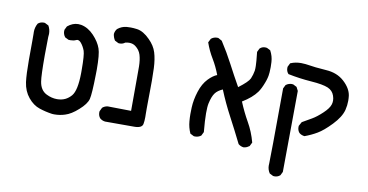

<svg xmlns="http://www.w3.org/2000/svg" viewBox="-72 -664 2144 1120"><g transform="rotate(10 1000.0 -104.0)"><path d="M73.7 -155.8 74.2 -268.6Q74.2 -302.2 74 -310.3Q73.7 -318.4 73.7 -320.3Q73.7 -347.7 87.4 -371.6Q101.6 -383.8 121.1 -383.8Q124 -383.8 128.4 -383.3L150.4 -372.1L151.4 -370.6Q163.1 -349.6 163.1 -324.2Q163.1 -314.9 161.6 -305.2Q160.2 -237.8 160.2 -197.3Q160.2 -76.2 166 -42Q173.8 8.3 211.4 26.9Q242.7 42.5 274.4 42.5Q301.8 42.5 323.2 32.2Q342.8 22.5 358.4 4.4Q386.2 -28.3 387.2 -131.8Q387.2 -141.1 387.2 -149.9Q387.2 -238.8 378.9 -262.7Q369.1 -289.1 353.5 -307.1Q343.3 -318.4 333.5 -318.4Q329.6 -318.4 324.2 -315.9Q310.5 -309.6 291.5 -309.6Q286.6 -309.6 280.8 -310.1L259.3 -320.8Q252 -330.6 249.5 -339.4Q247.1 -348.1 247.1 -353.8Q247.1 -359.4 247.6 -363.8L258.3 -385.3Q288.6 -410.2 321.3 -410.2Q330.1 -410.2 338.9 -408.7Q380.9 -400.4 415 -364.3Q449.2 -328.1 461.9 -291Q473.6 -258.8 473.6 -167Q473.6 -152.8 473.1 -137.7Q471.2 -22 463.4 8.3Q455.1 39.1 413.6 75.7Q373 112.3 337.4 123Q307.6 132.8 274.4 132.8Q265.6 132.8 261.7 132.3Q221.2 126.5 185.1 114.3Q147.5 102.1 117.2 65.4Q86.9 28.8 79.6 -23.9Q73.7 -68.4 73.7 -155.8Z M531.2 76.2Q531.2 73.2 531.7 68.8L542.5 46.4Q556.2 34.7 573.7 32.7H574.2L712.4 34.7Q712.9 -112.8 712.9 -163.6Q712.9 -214.4 712.9 -228Q712.4 -267.6 703.6 -296.4Q695.3 -323.7 670.9 -342.3Q655.3 -354.5 632.8 -354.5Q622.1 -354.5 609.9 -351.6Q596.7 -340.8 578.1 -340.8Q575.2 -340.8 570.8 -341.3L548.8 -352.5Q537.6 -370.1 535.6 -389.6Q537.6 -407.7 548.8 -420.9Q572.3 -439.9 601.1 -442.9Q611.3 -443.8 626.7 -443.8Q642.1 -443.8 664.1 -440.9Q701.7 -435.5 740.2 -396.5Q773.9 -363.3 785.6 -325.2Q797.4 -287.1 799.8 -233.4Q801.3 -199.7 801.3 -160.6Q801.3 -121.6 800.8 -94.7Q800.3 -67.9 800.3 -51.5Q800.3 -35.2 800 -21.2Q799.8 -7.3 799.8 4.4Q799.8 27.8 800 37.8Q800.3 47.9 800.3 56.2Q800.3 80.6 796.9 97.7Q791.5 122.6 746.6 122.6H574.2H573.7Q556.2 120.6 543 109.4Q531.2 95.7 531.2 76.2Z M1151.9 83 1141.1 105 1140.1 106Q1125 117.2 1105.5 117.2Q1102.5 117.2 1098.1 116.7L1076.2 105.5Q1061 71.8 1058.1 35.2Q1056.2 13.7 1056.2 -7.1Q1056.2 -27.8 1057.1 -45.9Q1059.1 -91.8 1075 -141.6Q1090.8 -191.4 1120.1 -221.7Q1146.5 -249 1170.9 -258.3Q1152.3 -307.1 1128.4 -346.7Q1102.5 -389.2 1085.9 -437L1097.2 -459.5L1098.1 -460.4Q1113.3 -472.7 1132.8 -472.7Q1136.2 -472.7 1140.1 -472.2L1162.1 -460Q1202.1 -398.4 1235.1 -335.2Q1268.1 -272 1303.2 -210Q1358.4 -251.5 1368.2 -273.4Q1378.4 -297.4 1382.3 -321.3Q1383.3 -328.1 1383.3 -334.7Q1383.3 -341.3 1383.3 -349.6Q1383.3 -357.9 1381.6 -379.9Q1379.9 -401.9 1376.5 -431.6L1387.2 -453.6L1388.2 -454.1Q1400.4 -465.8 1418.9 -465.8Q1426.8 -465.8 1429.2 -464.8L1450.2 -454.1Q1467.3 -422.4 1469.2 -388.2Q1470.2 -374.5 1470.2 -357.4Q1470.2 -340.3 1469 -326.7Q1467.8 -313 1466.6 -306.4Q1465.3 -299.8 1463.6 -292.7Q1461.9 -285.6 1459.5 -278.3Q1457 -271 1454.1 -263.2Q1439.9 -225.6 1424.8 -204.6Q1397 -166 1339.8 -131.3Q1364.3 -71.8 1394 -19.8Q1423.8 32.2 1440.4 94.2L1429.2 116.7Q1420.4 123 1414.6 125.5Q1404.8 129.4 1395.5 130.4Q1377.4 128.4 1363.8 116.7Q1326.2 40.5 1287.4 -32.5Q1248.5 -105.5 1217.8 -181.2Q1188 -168 1174.3 -149.4Q1159.2 -129.4 1149.9 -86.9Q1145.5 -67.9 1145.5 -27.1Q1145.5 13.7 1151.9 83Z M1558.6 208Q1558.6 204.6 1559.1 200.7Q1561 173.8 1563 -247.1V-248.5L1573.7 -270Q1583.5 -277.3 1592.3 -279.8Q1601.1 -282.2 1606.7 -282.2Q1612.3 -282.2 1616.7 -281.7L1638.7 -270.5L1649.9 -248.5L1646 231.9L1635.3 253.4Q1626.5 260.7 1618.2 263.2Q1609.9 265.6 1604.2 265.6Q1598.6 265.6 1594.2 265.1L1572.3 253.9L1571.8 252.9Q1558.6 232.9 1558.6 208ZM1690.4 -42Q1690.4 -44.9 1690.9 -49.3L1704.1 -73.2L1760.3 -105.5Q1786.6 -120.6 1819.3 -151.4Q1851.6 -181.6 1858.9 -205.6Q1862.3 -215.8 1862.3 -228.8Q1862.3 -241.7 1856.9 -257.3Q1847.2 -286.1 1817.9 -298.8Q1786.6 -312 1717 -316.9Q1647.5 -321.8 1579.1 -335.9L1578.1 -337.4Q1566.4 -350.6 1566.4 -370.1Q1566.4 -373 1566.9 -377.4L1578.1 -399.9L1580.1 -400.4Q1607.9 -412.1 1641.6 -412.1Q1654.3 -412.1 1668 -410.6Q1728 -400.9 1791.5 -397Q1856.9 -393.1 1899.2 -354.5Q1941.4 -315.9 1947.8 -273.4Q1949.7 -258.3 1949.7 -243.2Q1949.7 -215.8 1942.9 -188Q1931.6 -144.5 1885.7 -96.7Q1840.3 -49.3 1806.6 -29.8Q1772.9 -9.8 1733.9 4.4Q1715.3 2.4 1702.1 -8.8Q1690.4 -22.5 1690.4 -42Z"/></g></svg>

Font: Bakudai
Style: Medium
Weight: 500
Version: Version 1.48